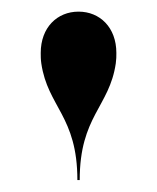

<svg xmlns="http://www.w3.org/2000/svg" viewBox="-20 -780 270 330"><path d="M179 -671C180 -678 180 -683 180 -689C180 -733 151.5 -760 115 -760C78.5 -760 50 -733 50 -689C50 -683 50 -678 51 -671C62 -596 113 -580.5 113 -470.5H117C117 -580.5 168 -596 179 -671Z"/></svg>

Font: Bodoni* 36pt Medium
Style: Regular
Weight: 500
Version: Version 2.3